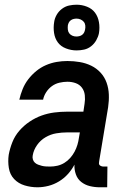

<svg xmlns="http://www.w3.org/2000/svg" viewBox="-20 -787 540 815"><path d="M139 8Q111 8 84.5 0Q58 -8 40 -27Q22 -46 17.5 -74Q13 -102 17 -130Q22 -157 32.5 -183.5Q43 -210 62 -232Q81 -254 105.5 -270.5Q130 -287 156.5 -296.5Q183 -306 210.5 -309.5Q238 -313 265 -313H334L339 -347Q342 -365 340 -383Q338 -401 328 -414.5Q318 -428 301.5 -434Q285 -440 266 -440Q250 -440 232.5 -436Q215 -432 200.5 -421.5Q186 -411 176 -395.5Q166 -380 163 -364H62Q67 -386 76 -408.5Q85 -431 100 -450.5Q115 -470 134 -485.5Q153 -501 175 -510.5Q197 -520 220 -524Q243 -528 266 -528Q293 -528 319 -523.5Q345 -519 367.5 -508Q390 -497 407 -478.5Q424 -460 432.5 -436Q441 -412 442 -385.5Q443 -359 439 -332L401 -103Q400 -98 400 -93.5Q400 -89 403 -86Q406 -83 410.5 -81.5Q415 -80 419 -80H436L435 8H404Q382 8 361.5 3Q341 -2 325 -14.5Q309 -27 302 -47Q295 -67 296 -88Q285 -67 268.5 -48.5Q252 -30 230.5 -17Q209 -4 185.5 2Q162 8 139 8ZM193 -80Q208 -80 223.5 -83.5Q239 -87 253 -95.5Q267 -104 278 -116.5Q289 -129 296.5 -143Q304 -157 308.5 -172Q313 -187 315 -202L319 -225H265Q242 -225 218.5 -221Q195 -217 173.5 -204.5Q152 -192 137.5 -171.5Q123 -151 119 -128Q117 -119 119.5 -110.5Q122 -102 128 -96.5Q134 -91 142 -88Q150 -85 158 -83Q166 -81 175 -80.5Q184 -80 193 -80ZM305 -573Q282 -573 260 -581.5Q238 -590 225.5 -607Q213 -624 209.5 -647Q206 -670 210 -694Q212 -709 220.5 -724Q229 -739 243 -749.5Q257 -760 273 -763.5Q289 -767 305 -767Q328 -767 349.5 -758.5Q371 -750 383.5 -733Q396 -716 400 -693Q404 -670 400 -646Q397 -631 388.5 -616Q380 -601 366.5 -590.5Q353 -580 337 -576.5Q321 -573 305 -573ZM304 -632Q310 -632 316.5 -633.5Q323 -635 328.5 -639Q334 -643 337 -649Q340 -655 341 -661Q343 -670 342 -679Q341 -688 335.5 -694.5Q330 -701 322 -704.5Q314 -708 305 -708Q299 -708 292.5 -706.5Q286 -705 280.5 -701Q275 -697 272 -691Q269 -685 268 -679Q267 -670 268 -661Q269 -652 274 -645.5Q279 -639 287 -635.5Q295 -632 304 -632Z"/></svg>

Font: Iosevka SS18 Semibold
Style: Italic
Weight: 600
Italic angle: -9°
Monospace: yes
Designer: Belleve Invis
Foundry: Belleve Invis
Version: Version 25.1.1; ttfautohint (v1.8.4)